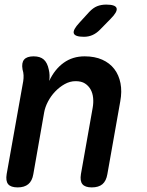

<svg xmlns="http://www.w3.org/2000/svg" viewBox="-20 -805 640 835"><path d="M126 -560Q155 -560 170.5 -546Q186 -532 192 -503Q195 -491 195.5 -478Q196 -465 194 -453Q218 -504 257 -532Q296 -560 348 -560Q392 -560 424.5 -545.5Q457 -531 477 -505Q497 -479 504 -443Q511 -407 503 -364L447 -48Q442 -18 425.5 -4Q409 10 379 10Q350 10 338.5 -4Q327 -18 332 -48L383 -336Q387 -358 385 -379Q383 -400 374 -416Q365 -432 349.5 -442Q334 -452 309 -452Q284 -452 261 -439Q238 -426 219.5 -406.5Q201 -387 188.5 -363Q176 -339 172 -316L125 -48Q120 -18 103 -4Q86 10 57 10Q27 10 15.5 -4Q4 -18 9 -48L81 -452Q83 -465 82.5 -477.5Q82 -490 78 -503Q73 -532 85 -546Q97 -560 126 -560ZM345 -645Q306 -645 301 -660Q296 -675 326 -707L368 -753Q385 -771 402.5 -778Q420 -785 442 -785Q482 -785 487 -769.5Q492 -754 461 -723L414 -675Q399 -660 382 -652.5Q365 -645 345 -645Z"/></svg>

Font: Maple Mono NL SemiBold
Style: Italic
Weight: 600
Italic angle: -10°
Monospace: yes
Designer: subframe7536
Version: Version 7.000